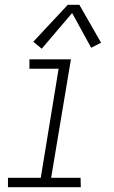

<svg xmlns="http://www.w3.org/2000/svg" viewBox="-20 -776 472 796"><path d="M13 0H315L314 -39H192L274 -530H102V-491H223L149 -39H13ZM153 -574 279 -722 358 -578 399 -599 309 -756H261L118 -603Z"/></svg>

Font: Iosevka Sparkle XLtObl
Style: Regular
Weight: 200
Italic angle: -9°
Designer: Belleve Invis
Foundry: Belleve Invis
Version: Version 4.5.0; ttfautohint (v1.8.3)